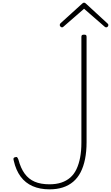

<svg xmlns="http://www.w3.org/2000/svg" viewBox="-20 -1407 836 1446"><path d="M353 19Q281 19 226 -5Q171 -29 135.5 -77Q100 -125 84 -195Q80 -209 82 -215Q84 -221 94 -223Q105 -227 109.5 -222Q114 -217 119 -204Q136 -140 166 -99Q196 -58 241.5 -38.5Q287 -19 353 -19Q403 -19 442 -32Q481 -45 509.5 -70Q538 -95 556 -133Q574 -171 583.5 -221Q593 -271 593 -332V-1129Q593 -1139 597.5 -1142.5Q602 -1146 613 -1146Q624 -1146 628 -1142.5Q632 -1139 632 -1129V-336Q632 -266 620.5 -209Q609 -152 587 -109.5Q565 -67 531.5 -38.5Q498 -10 453.5 4.5Q409 19 353 19ZM447 -1201Q441 -1201 435.5 -1206.5Q430 -1212 430 -1219Q430 -1222 431.5 -1225Q433 -1228 435 -1231L597 -1378Q602 -1383 605.5 -1385Q609 -1387 613 -1387Q617 -1387 620.5 -1385Q624 -1383 629 -1378L791 -1229Q794 -1227 795 -1224Q796 -1221 796 -1218Q796 -1211 791 -1206Q786 -1201 780 -1201Q776 -1201 773 -1202.5Q770 -1204 767 -1207L613 -1341L459 -1207Q456 -1204 453.5 -1202.5Q451 -1201 447 -1201Z"/></svg>

Font: Playwrite BR Thin
Style: Regular
Weight: 250
Version: Version 1.003